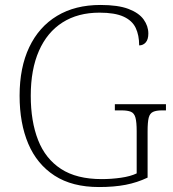

<svg xmlns="http://www.w3.org/2000/svg" viewBox="-20 -744 699 774"><path d="M379 10Q271 10 200 -36Q129 -82 94 -164.5Q59 -247 59 -358Q59 -472 98 -554Q137 -636 210 -680Q283 -724 385 -724Q456 -724 498 -708Q540 -692 559 -665.5Q578 -639 578 -609Q578 -585 567.5 -573Q557 -561 541 -561Q541 -602 527 -631.5Q513 -661 478 -677Q443 -693 381 -693Q294 -693 232 -653.5Q170 -614 137 -539Q104 -464 104 -358Q104 -255 133.5 -179.5Q163 -104 226 -63Q289 -22 390 -22Q429 -22 467.5 -27.5Q506 -33 531 -45V-215Q531 -252 526 -270Q521 -288 507.5 -293.5Q494 -299 470 -299H443V-324H649V-299H633Q610 -299 597 -293Q584 -287 579.5 -269.5Q575 -252 575 -214V-28Q533 -8 486.5 1Q440 10 379 10Z"/></svg>

Font: Noto Serif Kannada ExtraLight
Style: Regular
Weight: 250
Version: Version 2.003